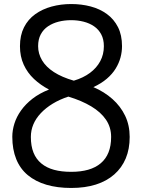

<svg xmlns="http://www.w3.org/2000/svg" viewBox="-20 -913 703 952"><path d="M333 19Q264 19 210 3Q156 -13 118 -44.5Q80 -76 60.5 -124Q41 -172 41 -235Q41 -267 51.5 -300.5Q62 -334 84.5 -365.5Q107 -397 141 -423.5Q175 -450 223 -469Q181 -491 148.5 -521.5Q116 -552 97.5 -592.5Q79 -633 79 -684Q79 -738 99 -777.5Q119 -817 154.5 -842.5Q190 -868 236 -880.5Q282 -893 333 -893Q384 -893 429.5 -881Q475 -869 510 -843.5Q545 -818 565 -778.5Q585 -739 585 -684Q585 -656 577.5 -628Q570 -600 553.5 -573Q537 -546 509.5 -522.5Q482 -499 443 -481Q497 -458 537.5 -422Q578 -386 600.5 -339Q623 -292 623 -234Q623 -174 603.5 -127.5Q584 -81 546.5 -48Q509 -15 455.5 2Q402 19 333 19ZM333 -61Q381 -61 417.5 -71.5Q454 -82 479.5 -103.5Q505 -125 518 -157.5Q531 -190 531 -234Q531 -282 505.5 -319.5Q480 -357 432.5 -385.5Q385 -414 319 -434Q276 -420 241.5 -399Q207 -378 182.5 -352Q158 -326 145.5 -296.5Q133 -267 133 -234Q133 -189 146 -156.5Q159 -124 185 -102.5Q211 -81 248 -71Q285 -61 333 -61ZM346 -513Q393 -527 426 -551.5Q459 -576 477 -609.5Q495 -643 495 -684Q495 -718 482 -742.5Q469 -767 446.5 -782.5Q424 -798 394.5 -805.5Q365 -813 333 -813Q300 -813 270.5 -805.5Q241 -798 218 -782.5Q195 -767 182 -742.5Q169 -718 169 -684Q169 -647 188.5 -614Q208 -581 247.5 -555.5Q287 -530 346 -513Z"/></svg>

Font: Playwrite GB J
Style: Regular
Weight: 400
Designer: Veronika Burian, José Scaglione
Foundry: TypeTogether
Version: Version 1.002